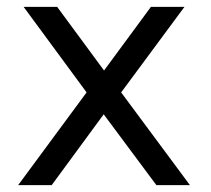

<svg xmlns="http://www.w3.org/2000/svg" viewBox="-20 -541 617 561"><path d="M334 -271 519 -521H421L284 -335L147 -521H49L233 -271L33 0H131L283 -207L437 0H535Z"/></svg>

Font: Cheyenne Sans
Style: Regular
Weight: 400
Designer: The Public Sans project authors (U.S. Web Design System), Libre Franklin designed by Pablo Impallari and Rodrigo Fuenzal
Foundry: The Cheyenne Sans Project Authors
Version: Version 2.007